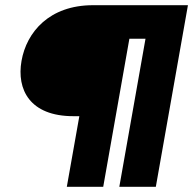

<svg xmlns="http://www.w3.org/2000/svg" viewBox="-20 -722 748 742"><path d="M339.3 -701.9C170.5 -701.9 82.7 -597.8 63.2 -486.9C43.7 -376.1 95 -273 263.7 -273H286.6L238.2 0H378.9L480 -572.2H542.3L441.1 0H582.2L706.3 -701.9Z"/></svg>

Font: Poppins Devanagari Thin
Style: Italic
Weight: 100
Italic angle: -10°
Designer: Ninad Kale (Devanagari), Jonny Pinhorn (Latin)
Foundry: Indian Type Foundry
Version: 4.005